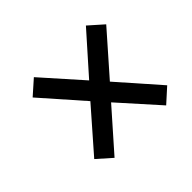

<svg xmlns="http://www.w3.org/2000/svg" viewBox="-100 -692 668 668"><g transform="rotate(-45 233.5 -358.5)"><path d="M127 -160 74 -207 207 -359 74 -510 127 -557 255 -413 382 -556 435 -509 303 -359 435 -209 383 -162 255 -305Z"/></g></svg>

Font: Noto Serif Tamil Condensed ExtraBold
Style: Italic
Weight: 800
Width: 3
Italic angle: -12°
Designer: Indian Type Foundry, Tom Grace, and the Monotype Design Team
Foundry: Monotype Imaging Inc.
Version: Version 2.003; ttfautohint (v1.8.4.7-5d5b)